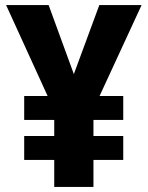

<svg xmlns="http://www.w3.org/2000/svg" viewBox="-20 -827 581 754"><path d="M270 -536 171 -807H4L167 -450H75V-356H193V-293H75V-199H193V-93H347V-199H464V-293H347V-356H464V-450H371L536 -807H370Z"/></svg>

Font: Noto Sans Kannada UI SemiCondensed ExtraBold
Style: Regular
Weight: 800
Width: 4
Designer: Jelle Bosma - Monotype Design Team
Foundry: Monotype Imaging Inc.
Version: Version 2.005